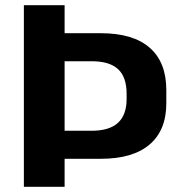

<svg xmlns="http://www.w3.org/2000/svg" viewBox="-20 -720 683 740"><path d="M72 -700H229V-592H369Q493 -592 557 -536Q621 -480 621 -373V-322Q621 -218 556.5 -163Q492 -108 369 -108H222V-216H333Q401 -216 434.5 -246.5Q468 -277 468 -339V-358Q468 -423 435 -453.5Q402 -484 333 -484H194L229 -519V0H72Z"/></svg>

Font: Pathway Extreme 72pt
Style: Bold
Weight: 700
Designer: Eduardo Rodriguez Tunni
Foundry: Eduardo Rodriguez Tunni
Version: Version 1.001;gftools[0.9.26]